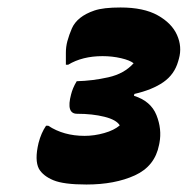

<svg xmlns="http://www.w3.org/2000/svg" viewBox="-20 -840 502 513"><path d="M456 -676Q446 -641 416.5 -620.5Q387 -600 339 -589L338 -584Q383 -570 398 -532.5Q413 -495 406 -458L405 -453Q394 -396 340.5 -371.5Q287 -347 211 -347Q150 -347 122.5 -358.5Q95 -370 84 -389Q72 -412 83 -458Q90 -485 103 -504H109Q150 -477 206 -477Q232 -477 258.5 -484.5Q285 -492 300 -505Q291 -520 259 -528Q227 -536 186 -536Q156 -536 170 -588Q172 -596 175.5 -604.5Q179 -613 185 -623Q227 -624 269.5 -633.5Q312 -643 337 -671Q327 -679 303.5 -684.5Q280 -690 254 -690Q200 -690 162 -667H156Q156 -683 156 -699Q156 -715 160 -730Q165 -748 172 -764Q179 -780 194 -792Q209 -804 232.5 -812Q256 -820 302 -820Q364 -820 401.5 -799Q439 -778 453 -746.5Q467 -715 458 -683Z"/></svg>

Font: Recursive Sn Csl St XBk
Style: Italic
Weight: 1000
Italic angle: -15°
Version: Version 1.085;hotconv 1.1.0;makeotfexe 2.6.0; ttfautohint (v